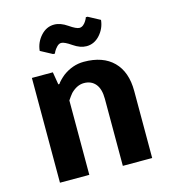

<svg xmlns="http://www.w3.org/2000/svg" viewBox="-107 -798 788 885"><g transform="rotate(-15 287.5 -355.5)"><path d="M202 -581H193L137 -611Q141 -651 168 -681Q195 -711 232 -711Q262 -711 294.5 -688.5Q327 -666 342 -666Q347 -666 352 -668Q357 -670 361 -673.5Q365 -677 368.5 -681Q372 -685 374.5 -689.5Q377 -694 379 -697.5Q381 -701 382 -704V-706H391L447 -676Q443 -636 416 -606Q389 -576 352 -576Q322 -576 289.5 -598.5Q257 -621 242 -621Q231 -621 221 -610.5Q211 -600 206.5 -591.5Q202 -583 202 -581ZM320 -510Q411 -510 460.5 -460.5Q510 -411 510 -320V0H370V-320Q370 -367 350 -391Q330 -415 295 -415Q262 -415 232 -385Q222 -373 210 -355V0H70V-500H170L180 -440H185Q195 -455 219 -475Q266 -510 320 -510Z"/></g></svg>

Font: Scada
Style: Bold
Weight: 700
Designer: Jovanny Lemonad
Foundry: Jovanny Lemonad
Version: Version 4.100;PS 004.100;hotconv 1.0.88;makeotf.lib2.5.64775